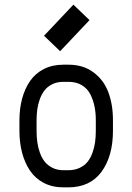

<svg xmlns="http://www.w3.org/2000/svg" viewBox="-20 -788 565 820"><path d="M236.8 -569.3 168 -635.3 293.5 -768.1 362.3 -702.1ZM272.5 -438.5H250.5Q224.1 -438.5 203.6 -428.5Q183.1 -418.5 170.7 -402.6Q158.2 -386.7 150.1 -364.7Q142.1 -342.8 139.2 -320.8Q136.2 -298.8 136.2 -273.9V-230Q136.2 -204.6 139.2 -181.9Q142.1 -159.2 150.1 -136.5Q158.2 -113.8 170.9 -97.7Q183.6 -81.5 204.1 -71.3Q224.6 -61 251.5 -61H271Q298.3 -61 319.6 -70.8Q340.8 -80.6 353.8 -96.7Q366.7 -112.8 374.8 -135.3Q382.8 -157.7 386 -180.4Q389.2 -203.1 389.2 -229.5V-274.4Q389.2 -305.7 383.8 -332.8Q378.4 -359.9 366 -384.8Q353.5 -409.7 329.6 -424.1Q305.7 -438.5 272.5 -438.5ZM462.4 -274.4V-229.5Q462.4 -121.1 413.6 -54.4Q364.7 12.2 271 12.2H251.5Q203.6 12.2 167 -6.8Q130.4 -25.9 107.9 -59.6Q85.4 -93.3 74.2 -136.2Q63 -179.2 63 -230V-273.9Q63 -324.2 74.5 -366.7Q85.9 -409.2 108.4 -441.9Q130.9 -474.6 167.2 -493.2Q203.6 -511.7 250.5 -511.7H272.5Q335 -511.7 378.7 -479.5Q422.4 -447.3 442.4 -394.8Q462.4 -342.3 462.4 -274.4Z"/></svg>

Font: Anka/Coder Condensed
Style: Regular
Weight: 400
Width: 4
Monospace: yes
Version: Version 1.100